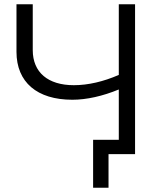

<svg xmlns="http://www.w3.org/2000/svg" viewBox="-20 -720 768 897"><path d="M611 -700H535V-370C464 -339 392 -322 325 -322C204 -322 133 -382 133 -486V-700H57V-478C57 -336 153 -254 318 -254C385 -254 460 -271 535 -302V-67H415V157H487V0H611Z"/></svg>

Font: Montserrat-Alt1
Style: Regular
Weight: 400
Designer: Differentunic
Foundry: Differentunic
Version: Version 7.222